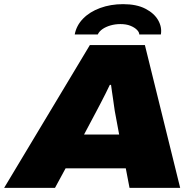

<svg xmlns="http://www.w3.org/2000/svg" viewBox="-57 -905 943 925"><path d="M-37 0 376 -688H641L811 0H567L549 -94H259L208 0ZM348 -257H517L496 -370Q494 -382 492 -397.5Q490 -413 487.5 -429.5Q485 -446 482.5 -463Q480 -480 478 -496H472Q463 -476 451.5 -454Q440 -432 429 -410Q418 -388 408 -370ZM303 -739Q311 -782 343 -815Q375 -848 425.5 -866.5Q476 -885 536 -885Q601 -885 643.5 -863Q686 -841 705 -807.5Q724 -774 718 -739H614Q614 -750 602.5 -761.5Q591 -773 571 -781Q551 -789 523 -789Q498 -789 475.5 -782.5Q453 -776 437 -765Q421 -754 414 -739Z"/></svg>

Font: Archivo SemiExpanded Black
Style: Italic
Weight: 900
Width: 6
Italic angle: -10°
Designer: Hector Gatti
Foundry: Omnibus-Type
Version: Version 2.001